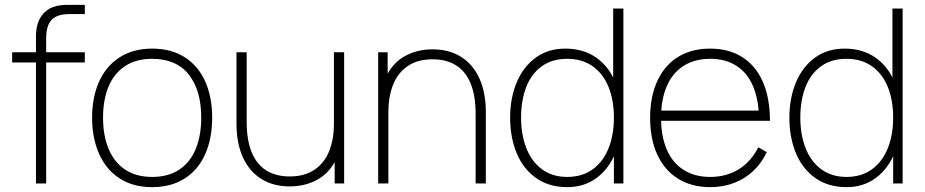

<svg xmlns="http://www.w3.org/2000/svg" viewBox="-20 -755 3804 790"><path d="M128 -609Q128.5 -629 131.8 -644.8Q135 -660.5 141.8 -674.5Q148.5 -688.5 160 -701Q171 -712.5 184.2 -719.8Q197.5 -727 213.2 -730.5Q229 -734 248.5 -735H259H329V-697H264Q215.5 -697 192.8 -673.8Q170 -650.5 170 -597V0H128V-601ZM30 -540H329V-498H30Z M359 -271Q359 -356 388.2 -420.2Q417.5 -484.5 473.2 -519.8Q529 -555 606 -555Q685 -555 740.5 -519.2Q796 -483.5 824.5 -419.5Q853 -355.5 853 -271Q853 -185 824.2 -120.5Q795.5 -56 739.8 -20.5Q684 15 606 15Q527.5 15 472 -21Q416.5 -57 387.8 -121.8Q359 -186.5 359 -271ZM808 -271Q808 -384 756.5 -448.5Q705 -513 606 -513Q539 -513 493.8 -482.5Q448.5 -452 426.2 -397.8Q404 -343.5 404 -271Q404 -197 427 -142Q450 -87 495.2 -57Q540.5 -27 606 -27Q672.5 -27 717.8 -57.2Q763 -87.5 785.5 -142.5Q808 -197.5 808 -271Z M953 -246V-540H995V-254Q995 -178 1015.8 -128Q1036.5 -78 1076 -53.5Q1115.5 -29 1172 -29Q1235 -29 1275.8 -57.8Q1316.5 -86.5 1335.2 -135.2Q1354 -184 1354 -245L1393 -246Q1393 -157.5 1363.5 -99.5Q1334 -41.5 1284.2 -14.8Q1234.5 12 1172 12Q1104 12 1054.8 -19Q1005.5 -50 979.2 -108.2Q953 -166.5 953 -246ZM1357 -110H1354V-540H1396V0H1357Z M1760 -511Q1697 -511 1656.2 -482.2Q1615.5 -453.5 1596.8 -404.8Q1578 -356 1578 -295L1539 -294Q1539 -382.5 1568.5 -440.5Q1598 -498.5 1647.8 -525.2Q1697.5 -552 1760 -552Q1828 -552 1877.2 -521Q1926.5 -490 1952.8 -431.8Q1979 -373.5 1979 -294V0H1937V-286Q1937 -362 1916.2 -412Q1895.5 -462 1856 -486.5Q1816.5 -511 1760 -511ZM1536 -540H1575V-430H1578V0H1536Z M2079 -271Q2079 -351.5 2106 -416Q2133 -480.5 2184.2 -517.8Q2235.5 -555 2306 -555Q2379.5 -555 2432 -518.8Q2484.5 -482.5 2511.2 -418.2Q2538 -354 2538 -271Q2538 -189.5 2511.5 -124.8Q2485 -60 2434.2 -22.5Q2383.5 15 2314 15Q2239.5 15 2186.5 -22Q2133.5 -59 2106.2 -124Q2079 -189 2079 -271ZM2506 -271Q2506 -342.5 2484 -397Q2462 -451.5 2418.8 -482.2Q2375.5 -513 2314 -513Q2251.5 -513 2208.8 -482Q2166 -451 2145 -396.2Q2124 -341.5 2124 -271Q2124 -200.5 2145.8 -145.2Q2167.5 -90 2210.2 -58.5Q2253 -27 2314 -27Q2375.5 -27 2418.8 -58.5Q2462 -90 2484 -145.2Q2506 -200.5 2506 -271ZM2506 -425H2503V-720H2545V0H2506Z M2655 -270Q2655 -358 2684.8 -422.2Q2714.5 -486.5 2770 -520.8Q2825.5 -555 2902 -555Q2979 -555 3034.2 -520Q3089.5 -485 3118.8 -418.2Q3148 -351.5 3148 -258H3103V-272Q3101 -349.5 3077.2 -403.2Q3053.5 -457 3009 -485Q2964.5 -513 2902 -513Q2838.5 -513 2793 -484.2Q2747.5 -455.5 2723.8 -401Q2700 -346.5 2700 -270Q2700 -193.5 2723.8 -139Q2747.5 -84.5 2793 -55.8Q2838.5 -27 2902 -27Q2968.5 -27 3019.2 -58.2Q3070 -89.5 3100 -149L3135 -129Q3113 -83 3078.5 -50.8Q3044 -18.5 2999.2 -1.8Q2954.5 15 2902 15Q2826 15 2770.2 -19.5Q2714.5 -54 2684.8 -118.2Q2655 -182.5 2655 -270ZM2682 -300H3122V-258H2682Z M3228 -271Q3228 -351.5 3255 -416Q3282 -480.5 3333.2 -517.8Q3384.5 -555 3455 -555Q3528.5 -555 3581 -518.8Q3633.5 -482.5 3660.2 -418.2Q3687 -354 3687 -271Q3687 -189.5 3660.5 -124.8Q3634 -60 3583.2 -22.5Q3532.5 15 3463 15Q3388.5 15 3335.5 -22Q3282.5 -59 3255.2 -124Q3228 -189 3228 -271ZM3655 -271Q3655 -342.5 3633 -397Q3611 -451.5 3567.8 -482.2Q3524.5 -513 3463 -513Q3400.5 -513 3357.8 -482Q3315 -451 3294 -396.2Q3273 -341.5 3273 -271Q3273 -200.5 3294.8 -145.2Q3316.5 -90 3359.2 -58.5Q3402 -27 3463 -27Q3524.5 -27 3567.8 -58.5Q3611 -90 3633 -145.2Q3655 -200.5 3655 -271ZM3655 -425H3652V-720H3694V0H3655Z"/></svg>

Font: Tap Sans
Style: Regular
Weight: 400
Designer: Tap Payments
Foundry: Tap Payments
Version: Version 1.001;Glyphs 3.1.2 (3151)